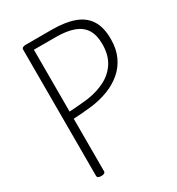

<svg xmlns="http://www.w3.org/2000/svg" viewBox="-317 -1620 1682 1826"><g transform="rotate(-30 523.5 -706.5)"><path d="M251 14Q207 14 207 -14V-1399Q207 -1413 218.5 -1420Q230 -1427 252 -1427H538Q683 -1427 781.5 -1391.5Q880 -1356 930 -1277.5Q980 -1199 980 -1070Q980 -961 942 -879.5Q904 -798 838 -742Q772 -686 687 -653Q602 -620 507 -607Q448 -600 395 -595.5Q342 -591 295 -589V-14Q295 0 284 7Q273 14 251 14ZM295 -668Q323 -670 356.5 -672Q390 -674 428 -678Q466 -682 505 -686Q613 -702 699 -746.5Q785 -791 835.5 -870.5Q886 -950 886 -1068Q886 -1169 847 -1230Q808 -1291 730.5 -1319Q653 -1347 538 -1347H295Z"/></g></svg>

Font: Playwrite ID
Style: Regular
Weight: 400
Designer: Veronika Burian, José Scaglione
Foundry: TypeTogether
Version: Version 1.002